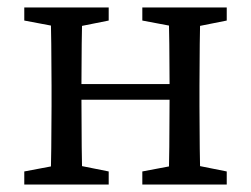

<svg xmlns="http://www.w3.org/2000/svg" viewBox="-20 -494 672 514"><path d="M45 0H271V-35L171 -55H151L45 -35V0ZM45 -439 151 -419H171L271 -439V-474H45V-439ZM115 0H201C199 -45 198 -146 198 -235V-264C198 -328 199 -429 201 -474H115C117 -429 118 -328 118 -264V-210C118 -146 117 -45 115 0ZM158 -227H474V-269H158V-227ZM361 0H587V-35L487 -55H467L361 -35V0ZM361 -439 467 -419H487L587 -439V-474H361V-439ZM431 0H517C515 -45 514 -146 514 -210V-264C514 -328 515 -429 517 -474H431C433 -429 434 -328 434 -264V-235C434 -146 433 -45 431 0Z"/></svg>

Font: Source Serif Variable
Style: Regular
Weight: 389
Designer: Frank Grießhammer
Foundry: Adobe Systems Incorporated
Version: Version 3.001;hotconv 1.0.111;makeotfexe 2.5.65597